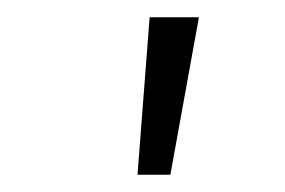

<svg xmlns="http://www.w3.org/2000/svg" viewBox="-20 -698 330 222"><path d="M153 -678H210L177 -496H139Z"/></svg>

Font: Bellota Text Light
Style: Italic
Weight: 300
Italic angle: -7.5°
Designer: Kemie Guaida
Foundry: Kemie Guaida
Version: Version 4.001